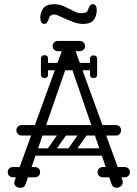

<svg xmlns="http://www.w3.org/2000/svg" viewBox="-20 -895 654 915"><path d="M536 0Q529 0 522.5 -3.5Q516 -7 512 -17L324 -564Q320 -578 317 -583Q314 -588 308 -588Q300 -588 292 -564L102 -17Q96 0 79 0Q63 0 55.5 -7Q48 -14 48 -24Q48 -28 50 -34L276 -656Q278 -662 281 -662Q284 -662 295.5 -662Q307 -662 319 -662Q331 -662 333 -662Q336 -662 338 -657L563 -38Q565 -32 565 -27Q565 -14 555 -7Q545 0 536 0ZM83 -249Q73 -249 65.5 -256.5Q58 -264 58 -274Q58 -285 65.5 -292Q73 -299 83 -299H532Q543 -299 550 -292Q557 -285 557 -274Q557 -264 550 -256.5Q543 -249 532 -249ZM17 -75Q17 -86 24 -92Q31 -99 43 -99H92Q104 -99 111 -93Q118 -86 118 -75Q118 -63 111 -56Q104 -50 92 -50H43Q31 -50 24 -57Q17 -63 17 -75ZM171 -75Q171 -63 164 -57Q157 -50 145 -50H96Q85 -50 77 -56Q70 -63 70 -75Q70 -86 77 -93Q85 -99 96 -99H145Q157 -99 164 -92Q171 -86 171 -75ZM445 -75Q445 -86 452 -92Q459 -99 471 -99H520Q532 -99 539 -93Q546 -86 546 -75Q546 -63 539 -56Q532 -50 520 -50H471Q459 -50 452 -57Q445 -63 445 -75ZM599 -75Q599 -63 592 -57Q585 -50 573 -50H524Q513 -50 505 -56Q498 -63 498 -75Q498 -86 505 -93Q513 -99 524 -99H573Q585 -99 592 -92Q599 -86 599 -75ZM231 -675Q231 -687 238 -693Q245 -700 257 -700H306Q318 -700 325 -694Q332 -687 332 -675Q332 -664 325 -657Q318 -651 306 -651H257Q245 -651 238 -658Q231 -664 231 -675ZM385 -675Q385 -664 378 -658Q371 -651 359 -651H310Q299 -651 291 -657Q284 -664 284 -675Q284 -687 291 -694Q299 -700 310 -700H359Q371 -700 378 -693Q385 -687 385 -675ZM428 -577Q428 -560 411 -560H207Q190 -560 190 -577Q190 -595 206 -595H410Q428 -595 428 -577ZM425 -523Q409 -523 409 -540V-574Q409 -583 413 -587Q417 -591 426 -591Q436 -591 440 -587Q443 -584 443 -575V-541Q443 -523 425 -523ZM425 -631Q443 -631 443 -613V-579Q443 -570 440 -567Q436 -563 426 -563Q417 -563 413 -567Q409 -571 409 -580V-614Q409 -631 425 -631ZM209 -540Q209 -523 193 -523Q175 -523 175 -541V-575Q175 -584 178 -587Q182 -591 192 -591Q201 -591 205 -587Q209 -583 209 -574ZM175 -614Q175 -632 193 -632Q209 -632 209 -615V-581Q209 -572 205 -568Q201 -564 192 -564Q182 -564 178 -568Q175 -571 175 -580ZM306 -159Q293 -169 302 -182L368 -276Q377 -290 393 -279Q406 -269 397 -256L331 -162Q327 -157 320.5 -155.5Q314 -154 306 -159ZM208 -159Q195 -169 204 -182L270 -276Q279 -290 295 -279Q308 -269 299 -256L233 -162Q229 -157 222.5 -155.5Q216 -154 208 -159ZM504 -266Q504 -249 487 -249H155Q138 -249 138 -266Q138 -284 154 -284H486Q504 -284 504 -266ZM504 -170Q504 -153 487 -153H155Q138 -153 138 -170Q138 -188 154 -188H486Q504 -188 504 -170ZM192 -781Q172 -781 172 -811Q172 -834 185.5 -854.5Q199 -875 240 -875Q263 -875 286 -864.5Q309 -854 330 -843Q351 -832 367 -832Q376 -832 386 -834.5Q396 -837 399 -847Q403 -860 408 -867.5Q413 -875 423 -875Q441 -875 441 -845Q441 -820 427 -800.5Q413 -781 375 -781Q352 -781 324 -792Q296 -803 272 -814.5Q248 -826 238 -826Q231 -826 223.5 -822Q216 -818 213 -807Q210 -797 205 -789Q200 -781 192 -781Z"/></svg>

Font: Agu Display
Style: Regular
Weight: 400
Designer: Oluwaseun Badejo
Version: Version 1.103